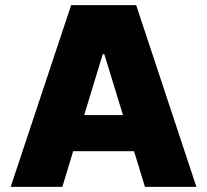

<svg xmlns="http://www.w3.org/2000/svg" viewBox="-20 -727 807 747"><path d="M21.5 0 256.8 -707H509.8L744.1 0H543.9L501.5 -138.7H264.6L222.7 0ZM458.5 -279.3 385.7 -516.6H379.9L307.6 -279.3Z"/></svg>

Font: Pretendard Std Black
Style: Regular
Weight: 900
Designer: Base glyphs from Inter by Rasmus Andersson; Hangeul glyphs from Noto Sans CJK(Source Han Sans) by Jang Soo-young and Kan
Foundry: Kil Hyung-jin
Version: Version 1.309